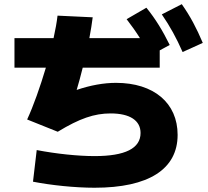

<svg xmlns="http://www.w3.org/2000/svg" viewBox="-20 -838 978 901"><path d="M47.9 -520.5H195.3C168.5 -430.7 136.7 -340.3 107.4 -277.3L251 -219.7C353.5 -282.2 422.9 -305.7 499 -305.7C589.8 -305.7 639.6 -272.5 639.6 -213.9C639.6 -141.6 567.4 -105.5 423.8 -105.5C345.7 -105.5 244.1 -116.2 152.3 -133.8L134.8 14.6C218.8 31.2 332 43 423.8 43C677.7 43 813.5 -43.9 813.5 -205.1C813.5 -354.5 702.1 -449.2 524.4 -449.2C467.3 -449.2 404.3 -438 339.8 -416C349.1 -446.8 358.9 -482.9 368.2 -520.5H729.5V-601.6L776.4 -627C743.2 -694.3 710 -749 667 -801.8L574.2 -748C597.2 -718.3 617.7 -689.5 636.7 -659.2H399.4C406.2 -695.3 411.6 -729 415 -756.8L250 -764.6C246.6 -734.9 240.2 -698.7 231.4 -659.2H47.9ZM836.9 -593.8 931.6 -636.7C902.3 -706.1 873 -761.7 833 -818.4L739.3 -770.5C778.3 -713.9 807.6 -660.2 836.9 -593.8Z"/></svg>

Font: Pretendard Black
Style: Regular
Weight: 900
Designer: Base glyphs from Inter by Rasmus Andersson; Hangeul glyphs from Noto Sans CJK(Source Han Sans) by Jang Soo-young and Kan
Foundry: Kil Hyung-jin
Version: Version 1.309;Glyphs 3.2 (3225)